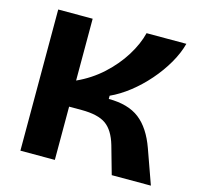

<svg xmlns="http://www.w3.org/2000/svg" viewBox="-98 -764 895 867"><g transform="rotate(15 349.5 -330.0)"><path d="M70 0V-660H231V-371Q297 -401 349 -448.5Q401 -496 435.5 -551.5Q470 -607 483 -660H669Q657 -614 629.5 -566.5Q602 -519 564 -475.5Q526 -432 482.5 -398Q439 -364 395 -344V-329Q486 -329 539 -288Q592 -247 623 -160L680 0H497L460 -131Q441 -196 403.5 -222.5Q366 -249 289 -249H231V0Z"/></g></svg>

Font: Bricolage Grotesque 12pt ExtraBold
Style: Regular
Weight: 800
Designer: Mathieu Triay
Foundry: Atelier Triay
Version: Version 1.001; ttfautohint (v1.8.4.7-5d5b);gftools[0.9.33.de